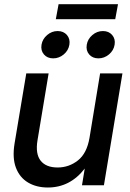

<svg xmlns="http://www.w3.org/2000/svg" viewBox="-20 -854 600 885"><path d="M200.7 10.3Q147.5 10.3 108.9 -12.9Q70.3 -36.1 53.2 -81.5Q36.1 -127 47.4 -194.3L101.1 -515.6H204.1L152.8 -207Q142.6 -145 167.2 -113.5Q191.9 -82 245.6 -82Q297.9 -82 339.1 -114.5Q380.4 -147 392.6 -218.8L441.4 -515.6H544.4L459 0H357.9L370.6 -77.1Q303.2 10.3 200.7 10.3ZM523.9 -834.5 511.2 -765.6H237.3L250 -834.5ZM225.1 -585Q198.2 -585 182.6 -603Q167 -621.1 171.4 -647.9Q175.8 -674.3 197.3 -692.6Q218.8 -710.9 245.6 -710.9Q272.9 -710.9 288.6 -692.6Q304.2 -674.3 299.8 -647.9Q295.4 -621.1 273.7 -603Q252 -585 225.1 -585ZM433.6 -585Q406.7 -585 391.1 -603Q375.5 -621.1 379.9 -647.9Q384.3 -674.3 405.8 -692.6Q427.2 -710.9 454.6 -710.9Q481.4 -710.9 497.1 -692.6Q512.7 -674.3 508.3 -647.9Q503.9 -621.1 482.2 -603Q460.4 -585 433.6 -585Z"/></svg>

Font: Inter Display Medium
Style: Italic
Weight: 500
Italic angle: -9.39999°
Designer: Rasmus Andersson
Foundry: rsms
Version: Version 4.000;git-a52131595